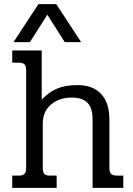

<svg xmlns="http://www.w3.org/2000/svg" viewBox="-20 -905 641 925"><path d="M165 -885H251L371 -702H292L208 -834L124 -702H45ZM39 -59H71Q90 -59 98 -67.5Q106 -76 106 -96V-567Q106 -587 98 -595Q90 -603 71 -603H39V-662H181V-425Q216 -462 256 -478.5Q296 -495 353 -495Q428 -495 467.5 -452Q507 -409 507 -330V-96Q507 -76 515 -67.5Q523 -59 542 -59H574V0H426V-329Q426 -385 401.5 -410Q377 -435 325 -435Q266 -435 226 -401.5Q186 -368 186 -309V-96Q186 -76 193.5 -67.5Q201 -59 220 -59H253V0H39Z"/></svg>

Font: Pridi Light
Style: Regular
Weight: 300
Designer: Katatrad Team
Foundry: CadsonDemak
Version: Version 1.003